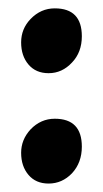

<svg xmlns="http://www.w3.org/2000/svg" viewBox="-20 -431 245 457"><path d="M52.7 -123Q77.1 -148.4 110.4 -148.4Q174.8 -148.4 174.8 -82Q174.8 -43.9 151.4 -18.6Q127.9 5.9 95.7 5.9Q65.4 5.9 47.9 -14.6Q30.3 -35.2 30.3 -67.4Q30.3 -98.6 52.7 -123ZM52.7 -385.7Q77.1 -411.1 110.4 -411.1Q174.8 -411.1 174.8 -344.7Q174.8 -306.6 151.4 -282.2Q127.9 -256.8 95.7 -256.8Q65.4 -256.8 47.9 -277.3Q30.3 -297.9 30.3 -330.1Q30.3 -362.3 52.7 -385.7Z"/></svg>

Font: Acme Polish
Style: Regular
Weight: 400
Designer: Juan Pablo del Peral
Version: Version 1.002